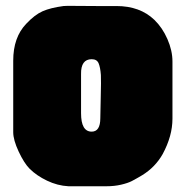

<svg xmlns="http://www.w3.org/2000/svg" viewBox="-20 -649 648 668"><path d="M580 -435Q580 -409 580 -335.5Q580 -262 580 -236Q580 -176 546 -113Q520 -67 474 -39Q452 -26 438.5 -19Q425 -12 401.5 -6.5Q378 -1 351 -1H218Q180 -3 143.5 -20.5Q107 -38 83 -62Q64 -81 45 -121.5Q26 -162 26 -189Q26 -205 26 -306Q26 -407 26 -438Q26 -519 71 -566Q101 -598 128.5 -610Q156 -622 201 -628Q211 -629 237.5 -628.5Q264 -628 314.5 -628Q365 -628 385 -628Q467 -628 517 -580Q545 -553 562.5 -513Q580 -473 580 -435ZM262 -255Q262 -191 299 -191Q329 -191 329 -238Q329 -255 330.5 -311Q332 -367 331 -388Q329 -415 323 -429Q317 -443 299 -443Q261 -443 262 -391Q262 -343 262 -255Z"/></svg>

Font: Cubao Free 
Style: Regular
Weight: 400
Designer: Aaron Amar
Version: Version 001.001